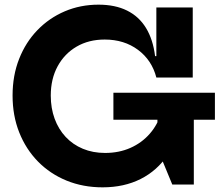

<svg xmlns="http://www.w3.org/2000/svg" viewBox="-20 -791 952 823"><path d="M420 12Q335.9 12 265.2 -16.9Q194.6 -45.8 142.7 -98.7Q90.9 -151.7 62.4 -223.5Q33.9 -295.4 33.9 -381.5Q33.9 -467.5 62.1 -538.8Q90.2 -610.1 140.5 -662Q190.7 -713.9 257.7 -742.5Q324.7 -771 402.2 -771Q473.7 -771 524.6 -745.7Q575.6 -720.5 605.7 -671.3Q635.8 -622.1 644.8 -550.5H681.7L650.2 -458.7Q630.9 -533.2 571.6 -577.3Q512.3 -621.5 428.8 -621.5Q360.4 -621.5 308.4 -591.2Q256.4 -560.9 227 -506.8Q197.6 -452.6 197.6 -381.5Q197.6 -327.3 214.2 -282.1Q230.8 -236.9 261.6 -204Q292.3 -171.2 335.2 -153.3Q378.1 -135.4 430.5 -135.4Q490 -135.4 539.1 -157.1Q588.3 -178.9 622.6 -218.5Q656.9 -258 672.1 -311.1L761.8 -294.3Q745.6 -196.6 699.8 -128.1Q654 -59.6 582.9 -23.8Q511.8 12 420 12ZM718.5 0 654.8 -154.1V-368H810.8V0ZM466.1 -277.7V-393.5H901.2V-277.7ZM650.2 -458.7V-758.9H806.2V-458.7Z"/></svg>

Font: Hepta Slab ExtraLight
Style: Regular
Weight: 200
Designer: Michael LaGattuta
Foundry: Michael LaGattuta
Version: Version 1.100